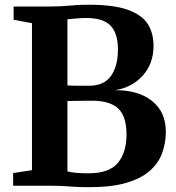

<svg xmlns="http://www.w3.org/2000/svg" viewBox="-20 -770 730 796"><path d="M112.5 -64.5V-674L36.5 -688V-743H185Q231.5 -743 269 -746.8Q306.5 -750.5 346 -750.5Q450.5 -750.5 509.5 -729.5Q568.5 -708.5 592.5 -670.5Q616.5 -632.5 616.5 -580.5Q616.5 -506 571.8 -456.5Q527 -407 456.5 -396Q553 -397 610.2 -351.5Q667.5 -306 667.5 -224Q667.5 -177 652.2 -135.2Q637 -93.5 601 -61.8Q565 -30 503.8 -12Q442.5 6 350.5 6Q316.5 6 292.2 4.5Q268 3 243.5 1.5Q219 0 185 0H34.5V-52.5ZM259.5 -416Q275.5 -414.5 303.2 -414.5Q331 -414.5 349 -414.5Q411.5 -414.5 440.2 -455.5Q469 -496.5 469 -564.5Q469 -631 438.8 -663.2Q408.5 -695.5 336.5 -695.5Q318 -695.5 294.2 -693.2Q270.5 -691 259.5 -690ZM259.5 -60Q273 -55 298.5 -53.2Q324 -51.5 346 -51.5Q433.5 -51.5 469 -95Q504.5 -138.5 504.5 -212.5Q504.5 -288 470 -320.2Q435.5 -352.5 361 -352.5Q338 -352.5 306.8 -352Q275.5 -351.5 259.5 -351Z"/></svg>

Font: Merriweather Text Regular
Style: Bold
Weight: 700
Designer: Eben Sorkin
Foundry: Eben Sorkin
Version: Version 2.100; ttfautohint (v1.7.19-72a1) -l 8 -r 50 -G 200 